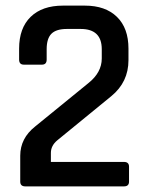

<svg xmlns="http://www.w3.org/2000/svg" viewBox="-20 -663 527 683"><path d="M52 -17V-109Q52 -171 105 -213L294 -367Q342 -405 342 -455V-488Q342 -560 267 -560H218Q180 -560 163 -543Q146 -526 146 -488V-451Q146 -433 129 -433H65Q48 -433 48 -451V-490Q48 -563 89 -603Q130 -643 204 -643H282Q355 -643 396 -603Q437 -563 437 -490V-449Q437 -371 376 -321L184 -164Q161 -145 161 -119V-87H421Q439 -87 439 -70V-17Q439 0 421 0H70Q52 0 52 -17Z"/></svg>

Font: Rajdhani Semibold
Style: Regular
Weight: 600
Designer: Satya Rajpurohit, Jyotish Sonowal
Foundry: Indian Type Foundry
Version: Version 1.200;PS 1.0;hotconv 1.0.78;makeotf.lib2.5.61930; tt